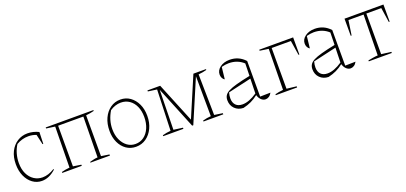

<svg xmlns="http://www.w3.org/2000/svg" viewBox="12 -1186 4013 1896"><g transform="rotate(-20 2018.0 -238.0)"><path d="M238 6Q184 6 141 -25.5Q98 -57 73.5 -111.5Q49 -166 49 -236Q49 -312 77 -368Q105 -424 153 -454.5Q201 -485 260 -485Q290 -485 319.5 -478Q349 -471 377 -457L373 -334H365L341 -439Q303 -455 259 -455Q192 -455 133 -420Q108 -382 94.5 -334.5Q81 -287 81 -238Q81 -172 104 -124.5Q127 -77 166.5 -51Q206 -25 255 -25Q285 -25 317 -35Q349 -45 382 -66L385 -59Q314 6 238 6Z M451 0V-10Q471 -15 491 -19Q511 -23 536 -25L542 -454L451 -467V-478H952V-469Q931 -464 910.5 -460Q890 -456 867 -454V-25L952 -12V0H747V-8Q767 -13 785.5 -18Q804 -23 831 -25L837 -452H572V-25L656 -12V0Z M1226 7Q1169 7 1125 -23.5Q1081 -54 1056 -107.5Q1031 -161 1031 -230Q1031 -304 1057.5 -361.5Q1084 -419 1130.5 -452Q1177 -485 1236 -485Q1294 -485 1338 -453.5Q1382 -422 1407.5 -368Q1433 -314 1433 -244Q1433 -171 1406 -114.5Q1379 -58 1332.5 -25.5Q1286 7 1226 7ZM1230 -21Q1280 -21 1318.5 -49Q1357 -77 1379 -127.5Q1401 -178 1401 -243Q1401 -307 1379.5 -354.5Q1358 -402 1319.5 -428.5Q1281 -455 1230 -455Q1171 -455 1116 -418Q1063 -331 1063 -236Q1063 -173 1085 -124.5Q1107 -76 1144.5 -48.5Q1182 -21 1230 -21Z M2056 -25 2143 -12V0H1935V-10Q1978 -22 2021 -25L2018 -446L1828 0H1816L1636 -442L1628 -25L1724 -12V0H1512V-10Q1556 -22 1598 -25L1613 -454L1520 -467V-478H1654L1825 -60L2003 -478H2135V-469Q2095 -458 2049 -454Z M2353 9Q2298 8 2263 -27Q2228 -62 2228 -116Q2228 -144 2240.5 -165Q2253 -186 2284.5 -202.5Q2316 -219 2372 -234.5Q2428 -250 2516 -268L2519 -398Q2456 -456 2365 -456Q2329 -456 2289 -445L2275 -319Q2260 -327 2251.5 -344Q2243 -361 2243 -380Q2243 -425 2283.5 -455Q2324 -485 2385 -485Q2480 -485 2545 -414V-40L2654 -42Q2641 -18 2623.5 -7Q2606 4 2588 4Q2564 4 2543.5 -14.5Q2523 -33 2513 -67Q2476 -38 2438 -20Q2400 -2 2353 9ZM2262 -123Q2262 -78 2286.5 -52.5Q2311 -27 2357 -27Q2425 -27 2511 -85L2515 -240L2271 -184Q2262 -152 2262 -123Z M3051 -478V-298H3042L3018 -452H2816V-24L2919 -12V0H2695V-10Q2715 -15 2735 -19Q2755 -23 2780 -25L2786 -454L2695 -467V-478Z M3247 9Q3192 8 3157 -27Q3122 -62 3122 -116Q3122 -144 3134.5 -165Q3147 -186 3178.5 -202.5Q3210 -219 3266 -234.5Q3322 -250 3410 -268L3413 -398Q3350 -456 3259 -456Q3223 -456 3183 -445L3169 -319Q3154 -327 3145.5 -344Q3137 -361 3137 -380Q3137 -425 3177.5 -455Q3218 -485 3279 -485Q3374 -485 3439 -414V-40L3548 -42Q3535 -18 3517.5 -7Q3500 4 3482 4Q3458 4 3437.5 -14.5Q3417 -33 3407 -67Q3370 -38 3332 -20Q3294 -2 3247 9ZM3156 -123Q3156 -78 3180.5 -52.5Q3205 -27 3251 -27Q3319 -27 3405 -85L3409 -240L3165 -184Q3156 -152 3156 -123Z M4000 -478V-298H3991L3968 -452H3811V-25L3914 -12V0H3672V-10Q3699 -15 3725 -19.5Q3751 -24 3775 -25L3782 -452H3623L3600 -298H3591V-478Z"/></g></svg>

Font: Piazzolla Thin
Style: Regular
Weight: 100
Designer: Juan Pablo del Peral
Foundry: Huerta Tipografica
Version: Version 1.330